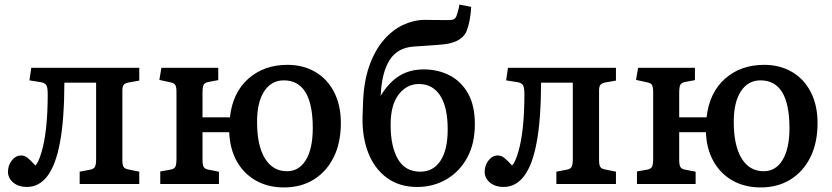

<svg xmlns="http://www.w3.org/2000/svg" viewBox="-20 -806 3644 841"><path d="M97 13Q62 13 38.5 -6Q15 -25 15 -54Q15 -82 32 -103.5Q49 -125 73 -125Q88 -125 101.5 -114Q115 -103 135 -81Q149 -95 162 -140Q189 -231 189 -394Q189 -422 183 -432.5Q177 -443 159 -446L109 -454L117 -509H590V-453L545 -445Q528 -442 522 -434.5Q516 -427 516 -409V-106Q516 -84 521 -75.5Q526 -67 541 -64L590 -54V0H329V-54L376 -63Q391 -66 396 -75.5Q401 -85 401 -110V-444H262Q262 -369 257 -299Q252 -229 242 -179Q206 13 97 13Z M1224 15Q1154 15 1101 -15Q1048 -45 1017.5 -99Q987 -153 984 -227H867V-107Q867 -84 872 -75Q877 -66 892 -63L939 -54V0H682V-55L727 -63Q743 -66 748 -75.5Q753 -85 753 -111V-402Q753 -425 748 -433.5Q743 -442 728 -445L678 -456L687 -509H936V-455L893 -447Q877 -444 872 -434.5Q867 -425 867 -399V-292H987Q999 -400 1067.5 -461Q1136 -522 1239 -522Q1308 -522 1361 -491Q1414 -460 1443.5 -402.5Q1473 -345 1473 -267Q1473 -181 1442 -118Q1411 -55 1355 -20Q1299 15 1224 15ZM1237 -56Q1290 -56 1320 -105.5Q1350 -155 1350 -245Q1350 -454 1223 -454Q1169 -454 1137.5 -406.5Q1106 -359 1106 -272Q1106 -168 1140.5 -112Q1175 -56 1237 -56Z M1807 13Q1730 13 1675.5 -26.5Q1621 -66 1593.5 -135.5Q1566 -205 1568 -295L1570 -352Q1573 -448 1597.5 -517Q1622 -586 1661 -631Q1700 -676 1747 -697.5Q1794 -719 1841 -719Q1855 -719 1875 -718.5Q1895 -718 1942 -718Q1960 -718 1967.5 -721.5Q1975 -725 1980 -737Q1983 -746 1987 -760.5Q1991 -775 1992 -786L2044 -776Q2040 -710 2024 -670.5Q2008 -631 1953 -617Q1935 -612 1894 -609Q1853 -606 1792 -602Q1721 -597 1687 -543.5Q1653 -490 1648 -395L1647 -386Q1684 -446 1729.5 -474Q1775 -502 1836 -502Q1899 -502 1950 -475.5Q2001 -449 2030.5 -396Q2060 -343 2060 -262Q2060 -177 2026.5 -115.5Q1993 -54 1935.5 -20.5Q1878 13 1807 13ZM1821 -54Q1878 -54 1909.5 -102Q1941 -150 1941 -239Q1941 -337 1908 -387.5Q1875 -438 1815 -438Q1762 -438 1726.5 -392.5Q1691 -347 1691 -259Q1691 -164 1723 -109Q1755 -54 1821 -54Z M2185 13Q2150 13 2126.5 -6Q2103 -25 2103 -54Q2103 -82 2120 -103.5Q2137 -125 2161 -125Q2176 -125 2189.5 -114Q2203 -103 2223 -81Q2237 -95 2250 -140Q2277 -231 2277 -394Q2277 -422 2271 -432.5Q2265 -443 2247 -446L2197 -454L2205 -509H2678V-453L2633 -445Q2616 -442 2610 -434.5Q2604 -427 2604 -409V-106Q2604 -84 2609 -75.5Q2614 -67 2629 -64L2678 -54V0H2417V-54L2464 -63Q2479 -66 2484 -75.5Q2489 -85 2489 -110V-444H2350Q2350 -369 2345 -299Q2340 -229 2330 -179Q2294 13 2185 13Z M3312 15Q3242 15 3189 -15Q3136 -45 3105.5 -99Q3075 -153 3072 -227H2955V-107Q2955 -84 2960 -75Q2965 -66 2980 -63L3027 -54V0H2770V-55L2815 -63Q2831 -66 2836 -75.5Q2841 -85 2841 -111V-402Q2841 -425 2836 -433.5Q2831 -442 2816 -445L2766 -456L2775 -509H3024V-455L2981 -447Q2965 -444 2960 -434.5Q2955 -425 2955 -399V-292H3075Q3087 -400 3155.5 -461Q3224 -522 3327 -522Q3396 -522 3449 -491Q3502 -460 3531.5 -402.5Q3561 -345 3561 -267Q3561 -181 3530 -118Q3499 -55 3443 -20Q3387 15 3312 15ZM3325 -56Q3378 -56 3408 -105.5Q3438 -155 3438 -245Q3438 -454 3311 -454Q3257 -454 3225.5 -406.5Q3194 -359 3194 -272Q3194 -168 3228.5 -112Q3263 -56 3325 -56Z"/></svg>

Font: Literata 12pt Medium
Style: Regular
Weight: 500
Designer: Latin by Veronika Burian and Jose Scaglione. Greek by Irene Vlachou. Cyrillic by Vera Evstafieva.
Foundry: TypeTogether
Version: Version 3.002